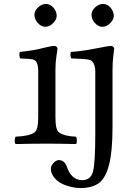

<svg xmlns="http://www.w3.org/2000/svg" viewBox="-20 -725 680 969"><path d="M441.9 -649.9Q441.9 -670.9 460.4 -688Q479 -705.1 500 -705.1Q522 -705.1 538.1 -686Q554.2 -667 554.2 -645Q554.2 -626 536.1 -607.9Q518.1 -589.8 496.1 -589.8Q476.1 -589.8 459 -608.9Q441.9 -627.9 441.9 -649.9ZM547.9 -84Q547.9 39.1 530.5 106.4Q513.2 173.8 479 199Q444.8 224.1 384.8 224.1Q356 224.1 322 213.6Q288.1 203.1 269 187Q236.8 158.2 236.8 127.9Q236.8 110.8 250.5 96.9Q264.2 83 276.9 83Q304.7 83 316.9 115.2Q339.8 184.1 395 184.1Q439 184.1 450 138.4Q460.9 92.8 460.9 -51.8V-363.8Q460.9 -397 445.8 -415Q439 -422.9 418.5 -425.5Q397.9 -428.2 339.8 -430.2Q332 -446.3 337.9 -462.9Q394 -466.8 456.1 -479Q526.9 -493.2 542 -493.2Q546.9 -493.2 551.5 -489Q556.2 -484.9 556.2 -480Q556.2 -474.1 552 -443.1Q547.9 -412.1 547.9 -372.1ZM259.8 -133.8Q259.8 -68.8 277.8 -57.1Q304.7 -37.1 363.8 -35.2Q367.7 -30.3 367.9 -16.1Q368.2 -2 363.8 2Q277.8 0 217.8 0Q142.6 0 59.1 2Q54.2 -2 54.2 -15.9Q54.2 -29.8 59.1 -35.2Q128.9 -38.1 154.8 -57.1Q172.9 -71.3 172.9 -133.8V-363.8Q172.9 -400.9 162.1 -415Q155.3 -422.9 143.1 -425.5Q130.9 -428.2 82 -430.2Q74.2 -446.3 80.1 -462.9Q150.4 -470.2 194.3 -481.9Q236.8 -493.2 255.9 -493.2Q260.7 -493.2 265.4 -489Q270 -484.9 270 -480Q270 -474.1 264.9 -442.6Q259.8 -411.1 259.8 -372.1ZM153.8 -649.9Q153.8 -670.9 172.4 -688Q190.9 -705.1 211.9 -705.1Q233.9 -705.1 250 -686Q266.1 -667 266.1 -645Q266.1 -626 248 -607.9Q230 -589.8 208 -589.8Q188 -589.8 170.9 -608.9Q153.8 -627.9 153.8 -649.9Z"/></svg>

Font: Linux Libertine Mono
Style: Mono
Weight: 400
Designer: Philipp H. Poll
Foundry: Philipp H. Poll
Version: Version 5.1.7 ; ttfautohint (v0.9)